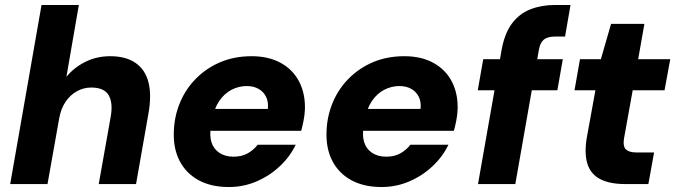

<svg xmlns="http://www.w3.org/2000/svg" viewBox="-20 -740 2720 772"><path d="M21 0 147 -720H297L247 -431Q277 -468 322.5 -491Q368 -514 423 -514Q486 -514 525 -487Q564 -460 577 -409Q590 -358 577 -284L527 0H377L425 -270Q435 -326 417 -357Q399 -388 347 -388Q316 -388 289 -373Q262 -358 243.5 -330.5Q225 -303 218 -264L171 0Z M900 12Q829 12 778.5 -15.5Q728 -43 702 -93.5Q676 -144 679 -212Q681 -273 704 -328Q727 -383 769 -425Q811 -467 867 -490.5Q923 -514 992 -514Q1060 -514 1109 -487Q1158 -460 1183 -411.5Q1208 -363 1206 -300Q1205 -277 1200.5 -254.5Q1196 -232 1191 -214H783L799 -302H1057Q1060 -331 1049.5 -351.5Q1039 -372 1019 -383Q999 -394 972 -394Q940 -394 911 -379Q882 -364 861.5 -334Q841 -304 833 -258L828 -229Q822 -194 830.5 -167.5Q839 -141 862 -125.5Q885 -110 919 -110Q952 -110 976 -123.5Q1000 -137 1016 -158H1169Q1146 -110 1105 -71.5Q1064 -33 1011.5 -10.5Q959 12 900 12Z M1514 12Q1443 12 1392.5 -15.5Q1342 -43 1316 -93.5Q1290 -144 1293 -212Q1295 -273 1318 -328Q1341 -383 1383 -425Q1425 -467 1481 -490.5Q1537 -514 1606 -514Q1674 -514 1723 -487Q1772 -460 1797 -411.5Q1822 -363 1820 -300Q1819 -277 1814.5 -254.5Q1810 -232 1805 -214H1397L1413 -302H1671Q1674 -331 1663.5 -351.5Q1653 -372 1633 -383Q1613 -394 1586 -394Q1554 -394 1525 -379Q1496 -364 1475.5 -334Q1455 -304 1447 -258L1442 -229Q1436 -194 1444.5 -167.5Q1453 -141 1476 -125.5Q1499 -110 1533 -110Q1566 -110 1590 -123.5Q1614 -137 1630 -158H1783Q1760 -110 1719 -71.5Q1678 -33 1625.5 -10.5Q1573 12 1514 12Z M1902 0 1997 -540Q2009 -606 2038.5 -645.5Q2068 -685 2112.5 -702.5Q2157 -720 2212 -720H2274L2252 -593H2212Q2182 -593 2167 -581Q2152 -569 2147 -541L2052 0ZM1901 -377 1923 -502H2243L2221 -377Z M2493 0Q2431 0 2393 -20Q2355 -40 2342 -81Q2329 -122 2339 -184L2374 -377H2290L2312 -502H2396L2437 -644H2571L2546 -502H2675L2652 -377H2524L2489 -183Q2484 -151 2497 -139Q2510 -127 2539 -127H2610L2587 0Z"/></svg>

Font: DM Sans 16pt Black
Style: Italic
Weight: 900
Italic angle: -10°
Version: Version 4.004;gftools[0.9.30]